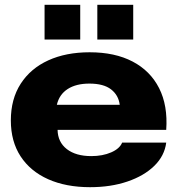

<svg xmlns="http://www.w3.org/2000/svg" viewBox="-20 -767 735 797"><path d="M354 10Q254 10 180 -23Q106 -56 65.5 -118Q25 -180 25 -267Q25 -356 66 -419.5Q107 -483 180.5 -516.5Q254 -550 352 -550Q457 -550 530.5 -511.5Q604 -473 640.5 -401Q677 -329 670 -228H219Q220 -177 257.5 -148Q295 -119 359 -119Q406 -119 441.5 -134.5Q477 -150 487 -175H670Q663 -120 620.5 -78.5Q578 -37 509 -13.5Q440 10 354 10ZM351 -420Q296 -420 261 -397.5Q226 -375 216 -332H477Q472 -372 441 -396Q410 -420 351 -420ZM165 -603V-747H313V-603ZM384 -603V-747H533V-603Z"/></svg>

Font: Mona Sans Expanded ExtraBold
Style: Regular
Weight: 800
Width: 7
Designer: Deni Anggara
Foundry: GitHub
Version: Version 1.001; ttfautohint (v1.8.4.7-5d5b);gftools[0.9.33]